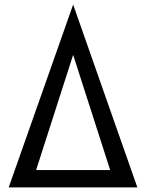

<svg xmlns="http://www.w3.org/2000/svg" viewBox="-20 -820 640 840"><path d="M18 0 300 -800 581 0ZM138 -76H462L300 -580Z"/></svg>

Font: Jost*
Style: Regular
Weight: 400
Version: Version 3.7